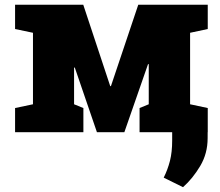

<svg xmlns="http://www.w3.org/2000/svg" viewBox="-20 -548 914 796"><path d="M42.5 0V-100.1L116.7 -115.7V-412.1L42.5 -427.7V-528.3H325.2L437 -190.9H439.9L553.2 -528.3H841.3V-427.7L768.1 -412.1V-115.7L841.3 -100.1V0H558.6V-100.1L596.7 -115.7V-282.2H593.8L495.6 0H381.8L290 -268.1L287.1 -267.6V-115.7L325.7 -100.1V0ZM738.8 228 658.7 188.5Q675.3 155.3 684.6 118.9Q693.8 82.5 693.8 35.2V-91.3H841.3L840.8 24.9Q840.8 88.4 810.1 140.1Q779.3 191.9 738.8 228Z"/></svg>

Font: Roboto Slab Black
Style: Regular
Weight: 900
Designer: Google
Version: Version 2.000; ttfautohint (v1.8.1.43-b0c9)